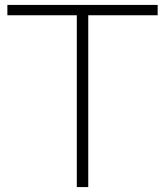

<svg xmlns="http://www.w3.org/2000/svg" viewBox="-20 -760 670 780"><path d="M292 0V-698H10V-740H620.5V-698H338.5V0Z"/></svg>

Font: Encode Sans Expanded Expanded ExtraLight
Style: Regular
Weight: 200
Width: 7
Designer: Multiple Designers
Foundry: Impallari Type
Version: Version 3.000; ttfautohint (v1.8.3) -l 8 -r 50 -G 200 -x 14 